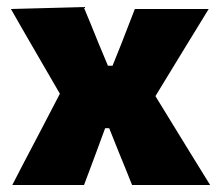

<svg xmlns="http://www.w3.org/2000/svg" viewBox="-20 -526 627 546"><path d="M15 0Q33 -35.5 46.8 -61.5Q60.5 -87.5 72.8 -111Q85 -134.5 99 -161L160.5 -279L161 -241L98 -349.5Q83.5 -374.5 70.5 -397Q57.5 -419.5 43.2 -444.2Q29 -469 11 -500.5L218 -506Q229.5 -478.5 239.5 -454.2Q249.5 -430 260 -403.5L287 -339H300L325.5 -402.5Q335.5 -429 344.5 -451.5Q353.5 -474 363.5 -500.5H573.5Q553.5 -467.5 538.8 -443.8Q524 -420 511 -398.5Q498 -377 482 -351L415.5 -242L405.5 -279.5L479.5 -159Q502.5 -121.5 524.2 -86.2Q546 -51 577.5 0H355.5Q345.5 -25 337.2 -45.8Q329 -66.5 318.5 -91.5L290.5 -161.5H279L254.5 -95Q245 -69 237 -48Q229 -27 219 0Z"/></svg>

Font: Commissioner Thin ExtraBold
Style: Regular
Weight: 800
Version: Version 1.000